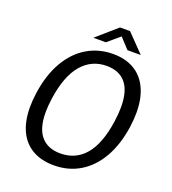

<svg xmlns="http://www.w3.org/2000/svg" viewBox="-161 -1029 1037 1159"><g transform="rotate(20 357.0 -449.5)"><path d="M63 -273Q63 -314 70 -364.5Q87 -484 136 -569.5Q185 -655 259.8 -699.8Q334.5 -744.5 427 -744.5Q506.5 -744.5 563 -711Q619.5 -677.5 649.2 -613.2Q679 -549 679 -458Q679 -417 672 -365.5Q655 -247.5 606.5 -163Q558 -78.5 484.2 -34.2Q410.5 10 318 10Q237 10 179.8 -23Q122.5 -56 92.8 -119.2Q63 -182.5 63 -273ZM162.5 -275.5Q162.5 -172.5 205.5 -121.8Q248.5 -71 330.5 -71Q428 -71 489.5 -143.2Q551 -215.5 572.5 -364.5Q580 -416.5 580 -458.5Q580 -562 537.5 -612.8Q495 -663.5 414.5 -663.5Q317.5 -663.5 254.2 -589.2Q191 -515 169.5 -364.5Q162.5 -314 162.5 -275.5ZM409.5 -909H474L584 -795.5H498.5L437.5 -861.5L359.5 -795.5H279.5Z"/></g></svg>

Font: 1883 Sans
Style: Italic
Weight: 400
Italic angle: -8°
Designer: 1883 Sans project is a fork of Public Sans.
Version: Version 1.009